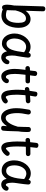

<svg xmlns="http://www.w3.org/2000/svg" viewBox="1340 -2195 867 3587"><g transform="rotate(90 1773.5 -401.5)"><path d="M99 -773Q99 -794 113 -804.5Q127 -815 144 -815Q164 -815 178 -804.5Q192 -794 191 -773Q190 -720 188 -667.5Q186 -615 184.5 -560.5Q183 -506 181 -445Q204 -478 229.5 -498.5Q255 -519 281.5 -529Q308 -539 335 -539Q388 -539 424.5 -510Q461 -481 480.5 -430.5Q500 -380 500 -315Q500 -254 486.5 -196.5Q473 -139 445 -93.5Q417 -48 372.5 -21.5Q328 5 266 5Q251 5 228.5 1.5Q206 -2 186 -8Q166 -14 156 -21Q149 -14 141 -10Q133 -6 122 -6Q88 -6 77.5 -34.5Q67 -63 67 -99Q67 -130 72 -167Q77 -204 83 -233Q85 -303 87 -371.5Q89 -440 91 -507.5Q93 -575 95 -641.5Q97 -708 99 -773ZM170 -96Q184 -91 200.5 -87Q217 -83 233.5 -81Q250 -79 265 -79Q307 -79 334.5 -99Q362 -119 378 -152Q394 -185 400.5 -226.5Q407 -268 407 -311Q407 -382 388.5 -417.5Q370 -453 326 -453Q290 -453 261.5 -431Q233 -409 212 -366Q191 -323 175 -259Z M606 -238Q606 -297 625.5 -351Q645 -405 679 -447.5Q713 -490 758.5 -514.5Q804 -539 856 -539Q883 -539 911.5 -531Q940 -523 969 -503Q972 -524 982.5 -533Q993 -542 1012 -542Q1036 -542 1046 -527.5Q1056 -513 1056 -490Q1056 -479 1052 -448Q1048 -417 1042 -378Q1036 -339 1030 -303.5Q1024 -268 1020 -249Q1017 -219 1017 -188Q1017 -160 1021 -133.5Q1025 -107 1033.5 -90.5Q1042 -74 1055 -74Q1069 -74 1076.5 -80Q1084 -86 1089 -95Q1094 -104 1099 -113Q1105 -125 1114 -134.5Q1123 -144 1140 -144Q1156 -144 1168 -134Q1180 -124 1180 -104Q1180 -92 1175.5 -78Q1171 -64 1161 -51Q1150 -35 1133.5 -21.5Q1117 -8 1097 0.5Q1077 9 1053 9Q1021 9 998.5 -4Q976 -17 961.5 -41Q947 -65 939 -98Q913 -59 876 -31.5Q839 -4 795 -4Q747 -4 711.5 -24.5Q676 -45 652.5 -79Q629 -113 617.5 -154.5Q606 -196 606 -238ZM699 -241Q699 -209 706 -181.5Q713 -154 725.5 -133Q738 -112 755.5 -100.5Q773 -89 794 -89Q836 -89 864 -115.5Q892 -142 909 -187.5Q926 -233 937 -292Q948 -351 956 -417Q937 -434 910 -445Q883 -456 856 -456Q823 -456 797 -442Q771 -428 752.5 -405Q734 -382 722 -353.5Q710 -325 704.5 -296Q699 -267 699 -241Z M1307 -620Q1309 -642 1323 -652.5Q1337 -663 1354 -663Q1365 -663 1375.5 -658Q1386 -653 1393 -643.5Q1400 -634 1399 -620Q1398 -606 1393.5 -573.5Q1389 -541 1383.5 -498.5Q1378 -456 1373 -410Q1368 -364 1364.5 -321.5Q1361 -279 1361 -248Q1361 -166 1376 -122Q1391 -78 1416 -78Q1430 -78 1438 -85Q1446 -92 1449 -101Q1454 -113 1463 -123.5Q1472 -134 1493 -134Q1510 -134 1522 -124Q1534 -114 1534 -96Q1535 -86 1531.5 -76Q1528 -66 1521 -55Q1505 -27 1475 -9.5Q1445 8 1410 8Q1369 8 1341.5 -15.5Q1314 -39 1297.5 -76.5Q1281 -114 1274 -157Q1267 -200 1267 -239Q1267 -270 1270.5 -312Q1274 -354 1279.5 -399.5Q1285 -445 1291 -488Q1297 -531 1301.5 -566Q1306 -601 1307 -620ZM1257 -443Q1238 -442 1226.5 -454Q1215 -466 1214 -483Q1213 -501 1226 -513.5Q1239 -526 1256 -527Q1285 -528 1317 -528Q1349 -528 1392.5 -528.5Q1436 -529 1497 -529Q1518 -529 1528 -517Q1538 -505 1538 -488Q1538 -471 1528 -458Q1518 -445 1497 -445Q1436 -445 1393 -444.5Q1350 -444 1318 -444Q1286 -444 1257 -443Z M1694 -635Q1696 -652 1708.5 -659.5Q1721 -667 1735 -667Q1748 -667 1760.5 -661.5Q1773 -656 1780 -644Q1787 -632 1782 -613Q1778 -590 1774 -566.5Q1770 -543 1766 -518Q1764 -501 1761 -469.5Q1758 -438 1755.5 -402Q1753 -366 1751 -334.5Q1749 -303 1749 -285Q1749 -238 1752.5 -195Q1756 -152 1763 -125Q1768 -104 1776 -90Q1784 -76 1793 -76Q1800 -76 1809.5 -80Q1819 -84 1833 -97Q1841 -105 1852 -109.5Q1863 -114 1870 -114Q1882 -114 1891.5 -108Q1901 -102 1907 -92.5Q1913 -83 1913 -73Q1913 -62 1907.5 -52.5Q1902 -43 1894 -34Q1876 -16 1846.5 -3.5Q1817 9 1788 9Q1756 9 1731.5 -7Q1707 -23 1693 -51Q1680 -74 1672.5 -109.5Q1665 -145 1661.5 -182.5Q1658 -220 1657 -250.5Q1656 -281 1656 -293Q1656 -380 1668 -466.5Q1680 -553 1694 -635ZM1652 -433Q1627 -430 1616.5 -443.5Q1606 -457 1606 -473Q1606 -490 1616 -501.5Q1626 -513 1647 -516Q1683 -521 1720.5 -524.5Q1758 -528 1795.5 -530.5Q1833 -533 1868 -535Q1886 -536 1897.5 -523.5Q1909 -511 1910 -495Q1911 -476 1898 -464Q1885 -452 1868 -451Q1833 -449 1796 -446.5Q1759 -444 1722.5 -440.5Q1686 -437 1652 -433Z M2179 12Q2130 12 2096 -13Q2062 -38 2041 -79Q2020 -120 2010.5 -170Q2001 -220 2001 -269Q2001 -331 2010 -393Q2019 -455 2029 -512Q2031 -526 2044.5 -535Q2058 -544 2075 -544Q2095 -544 2107 -530Q2119 -516 2119 -496Q2118 -478 2111.5 -450Q2105 -422 2099 -379.5Q2093 -337 2093 -274Q2094 -228 2102.5 -182Q2111 -136 2130.5 -105Q2150 -74 2182 -74Q2215 -74 2241.5 -97.5Q2268 -121 2289 -156.5Q2310 -192 2324.5 -231Q2339 -270 2347 -300Q2350 -357 2351 -408Q2352 -459 2353 -504Q2354 -524 2367.5 -534.5Q2381 -545 2400 -545Q2413 -545 2423 -540Q2433 -535 2439 -525.5Q2445 -516 2445 -502Q2446 -492 2446 -470.5Q2446 -449 2445 -422Q2444 -395 2441.5 -365.5Q2439 -336 2434 -309Q2431 -235 2429.5 -165Q2428 -95 2421 -27Q2420 -11 2407 0Q2394 11 2374 11Q2348 11 2339.5 -2Q2331 -15 2331 -30Q2331 -39 2332.5 -49Q2334 -59 2335.5 -71Q2337 -83 2337 -98Q2322 -75 2305 -55Q2288 -35 2269 -20Q2250 -5 2227.5 3.5Q2205 12 2179 12Z M2649 -646Q2651 -666 2663.5 -676Q2676 -686 2694 -686Q2706 -686 2717.5 -681.5Q2729 -677 2736 -668Q2743 -659 2741 -645Q2733 -581 2727.5 -522Q2722 -463 2719 -405Q2716 -347 2716 -285Q2717 -209 2722.5 -163.5Q2728 -118 2736 -98Q2744 -78 2750 -78Q2759 -78 2773 -89.5Q2787 -101 2800.5 -115.5Q2814 -130 2820 -137Q2826 -144 2833.5 -146.5Q2841 -149 2848 -149Q2860 -149 2870 -143Q2880 -137 2886 -127Q2892 -117 2892 -105Q2892 -98 2888.5 -90Q2885 -82 2877 -72Q2857 -46 2833.5 -28Q2810 -10 2787 -1Q2764 8 2742 8Q2703 8 2675.5 -20.5Q2648 -49 2637 -110Q2630 -154 2626.5 -198.5Q2623 -243 2623 -288Q2623 -349 2626 -405Q2629 -461 2635 -519.5Q2641 -578 2649 -646ZM2597 -445Q2578 -444 2567.5 -456.5Q2557 -469 2557 -487Q2557 -504 2567.5 -516Q2578 -528 2597 -529Q2623 -531 2651.5 -532.5Q2680 -534 2711 -534.5Q2742 -535 2778 -535.5Q2814 -536 2855 -536Q2872 -536 2884 -524Q2896 -512 2897 -493Q2897 -475 2884 -463.5Q2871 -452 2855 -452Q2813 -452 2783 -451.5Q2753 -451 2726 -450.5Q2699 -450 2669 -448.5Q2639 -447 2597 -445Z M2976 -234Q2976 -293 2994 -348.5Q3012 -404 3045 -448Q3078 -492 3122.5 -517.5Q3167 -543 3220 -543Q3250 -543 3280.5 -533.5Q3311 -524 3340 -501Q3345 -523 3354.5 -532.5Q3364 -542 3380 -542Q3400 -542 3414 -529.5Q3428 -517 3427 -494Q3426 -463 3420 -417.5Q3414 -372 3408 -327Q3406 -313 3402 -287.5Q3398 -262 3395.5 -237Q3393 -212 3393 -197Q3393 -178 3396 -149.5Q3399 -121 3407.5 -99Q3416 -77 3430 -77Q3441 -77 3450 -85Q3459 -93 3467 -109Q3472 -120 3481.5 -124.5Q3491 -129 3501 -129Q3512 -129 3522 -123.5Q3532 -118 3537.5 -108.5Q3543 -99 3542 -85Q3542 -66 3527 -44Q3512 -22 3486 -6.5Q3460 9 3427 9Q3399 9 3377 -3Q3355 -15 3341 -37.5Q3327 -60 3322 -92Q3292 -48 3256 -23.5Q3220 1 3170 1Q3106 1 3063 -29.5Q3020 -60 2998 -113Q2976 -166 2976 -234ZM3069 -238Q3069 -189 3080.5 -154.5Q3092 -120 3115 -101.5Q3138 -83 3173 -83Q3201 -83 3221 -95.5Q3241 -108 3256 -130Q3271 -152 3282 -181Q3292 -206 3299.5 -236Q3307 -266 3312 -298.5Q3317 -331 3320 -362Q3323 -393 3325 -419Q3301 -439 3273.5 -449.5Q3246 -460 3224 -460Q3188 -460 3159.5 -441.5Q3131 -423 3110.5 -391.5Q3090 -360 3079.5 -320.5Q3069 -281 3069 -238Z"/></g></svg>

Font: Playpen Sans Arabic
Style: Regular
Weight: 400
Designer: Azza Alameddine, Laura Meseguer, Veronika Burian, José Scaglione
Foundry: TypeTogether
Version: Version 2.000